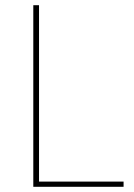

<svg xmlns="http://www.w3.org/2000/svg" viewBox="-20 -718 515 738"><path d="M455 0V-20H130V-698H108V0Z"/></svg>

Font: IBM Plex Thai Looped Thin
Style: Regular
Weight: 100
Designer: Mike Abbink, Paul van der Laan, Pieter van Rosmalen, Ben Mitchell, Mark Frömberg
Foundry: Bold Monday
Version: Version 1.0